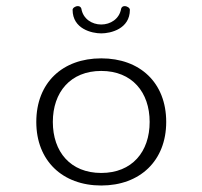

<svg xmlns="http://www.w3.org/2000/svg" viewBox="-20 -583 645 612"><path d="M302.7 -504.9C273.4 -504.9 244.6 -522.5 239.3 -555.7C237.3 -561.5 232.9 -563.5 228 -563.5C220.2 -563.5 211.4 -557.6 211.4 -551.8C211.4 -490.7 272.9 -476.6 302.7 -476.6C332.5 -476.6 394 -490.7 394 -551.8C394 -557.6 385.3 -563.5 377.4 -563.5C372.6 -563.5 368.2 -561.5 366.2 -555.7C360.8 -522.5 332 -504.9 302.7 -504.9ZM302.7 -397C179.2 -397 95.7 -319.3 95.7 -194.3C95.7 -70.8 179.2 8.3 302.7 8.3C426.3 8.3 509.8 -70.8 509.8 -194.3C509.8 -319.3 426.3 -397 302.7 -397ZM302.7 -31.7C204.6 -31.7 148.4 -99.1 148.4 -194.3C148.4 -289.1 204.6 -356.9 302.7 -356.9C400.9 -356.9 457 -289.1 457 -194.3C457 -99.1 400.9 -31.7 302.7 -31.7Z"/></svg>

Font: Cutive Mono
Style: Regular
Weight: 400
Monospace: yes
Designer: Vernon Adams
Foundry: Vernon Adams
Version: Version 1.002